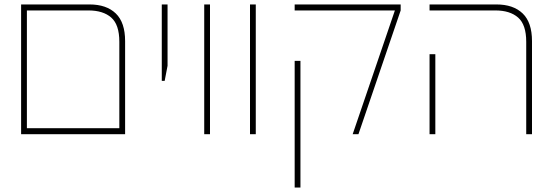

<svg xmlns="http://www.w3.org/2000/svg" viewBox="-20 -604 2499 864"><path d="M75 0V-584H383Q459 -584 501 -543.5Q543 -503 543 -419V0ZM101 -27H517V-416Q517 -493 480.5 -525Q444 -557 378 -557H101Z M708 -240V-584H734V-308L721 -240Z M899 0V-584H925V0Z M1105 0V-584H1131V0Z M1567 0 1757 -557H1306V-584H1783V-557L1593 0ZM1306 240V-330H1332V240Z M2348 0V-416Q2348 -493 2311.5 -525Q2275 -557 2209 -557H1913V-584H2214Q2290 -584 2332 -543.5Q2374 -503 2374 -419V0ZM1913 0V-360H1939V0Z"/></svg>

Font: Noto Sans Hebrew Thin
Style: Regular
Weight: 250
Designer: Monotype Design Team
Foundry: Monotype Imaging Inc.
Version: Version 2.003